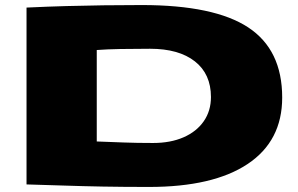

<svg xmlns="http://www.w3.org/2000/svg" viewBox="-20 -730 1181 760"><path d="M570 10Q469 10 387 8.5Q305 7 232 4.5Q159 2 85 0V-700Q169 -704 243 -706Q317 -708 389 -709Q461 -710 541 -710Q828 -710 962.5 -621.5Q1097 -533 1097 -344Q1097 -172 960.5 -81Q824 10 570 10ZM586 -164Q655 -164 706.5 -186.5Q758 -209 786.5 -250Q815 -291 815 -346Q815 -437 751.5 -487Q688 -537 574 -537Q510 -537 456 -536Q402 -535 363 -532V-170Q419 -168 469.5 -166Q520 -164 586 -164Z"/></svg>

Font: Georama Extra Expanded ExtraBold
Style: Regular
Weight: 800
Width: 8
Designer: Jean-Baptiste Levee
Foundry: Production Type
Version: Version 1.000